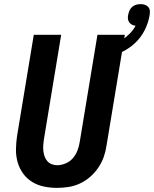

<svg xmlns="http://www.w3.org/2000/svg" viewBox="-20 -904 748 932"><path d="M257 8Q224 8 193 1.5Q162 -5 136 -21Q110 -37 92 -62Q74 -87 65.5 -117Q57 -147 57.5 -179.5Q58 -212 63 -245L144 -735H277L193 -227Q191 -213 190 -199Q189 -185 190.5 -171Q192 -157 196.5 -144.5Q201 -132 209.5 -122Q218 -112 231 -107Q244 -102 258 -102Q278 -102 299 -111Q320 -120 334 -136.5Q348 -153 356 -173.5Q364 -194 367 -215L453 -735H586L497 -197Q493 -169 483.5 -142Q474 -115 457 -90Q440 -65 417.5 -45.5Q395 -26 368.5 -13.5Q342 -1 313.5 3.5Q285 8 257 8ZM501 -625 485 -676Q507 -681 529.5 -689.5Q552 -698 572 -710.5Q592 -723 609.5 -740.5Q627 -758 638 -779Q629 -780 621 -784Q613 -788 607.5 -795.5Q602 -803 601 -812.5Q600 -822 602 -831Q604 -842 608.5 -852.5Q613 -863 621.5 -870.5Q630 -878 641 -881Q652 -884 663 -884Q674 -884 684 -880.5Q694 -877 700.5 -869Q707 -861 707.5 -850.5Q708 -840 706 -829Q700 -793 682.5 -758Q665 -723 636.5 -696Q608 -669 572.5 -652Q537 -635 501 -625Z"/></svg>

Font: Iosevka Aile Extrabold
Style: Italic
Weight: 800
Italic angle: -9°
Designer: Belleve Invis
Foundry: Belleve Invis
Version: Version 31.1.0; ttfautohint (v1.8.4)